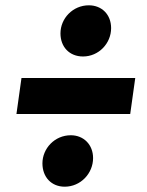

<svg xmlns="http://www.w3.org/2000/svg" viewBox="-20 -694 554 724"><path d="M293 -481C352 -481 399 -530 399 -588C399 -639 364 -674 315 -674C255 -674 208 -625 208 -568C208 -517 242 -481 293 -481ZM42 -264H471L490 -400H61ZM224 10C284 10 331 -40 331 -98C331 -148 296 -184 247 -184C186 -184 140 -134 140 -78C140 -26 174 10 224 10Z"/></svg>

Font: Fira Sans ExtraBold
Style: Italic
Weight: 800
Italic angle: -8°
Designer: bBox Type GmbH & Carrois Corporate GbR & Edenspiekermann AG
Foundry: bBox Type GmbH & Carrois Corporate GbR & Edenspiekermann AG
Version: Version 4.301;PS 004.301;hotconv 1.0.88;makeotf.lib2.5.64775